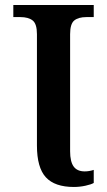

<svg xmlns="http://www.w3.org/2000/svg" viewBox="-20 -734 425 764"><path d="M127 -155V-598Q127 -639 110 -652.5Q93 -666 61 -666H33V-714H353V-666H324Q292 -666 275.5 -652.5Q259 -639 259 -598V-132Q259 -91 273 -71.5Q287 -52 317 -52Q335 -52 353 -58V-6Q343 0 320 5Q297 10 274 10Q198 10 162.5 -28.5Q127 -67 127 -155Z"/></svg>

Font: Noto Serif SemiBold
Style: Regular
Weight: 600
Designer: Monotype Design Team
Foundry: Monotype Imaging Inc.
Version: Version 1.001